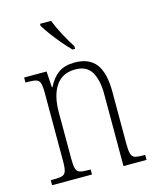

<svg xmlns="http://www.w3.org/2000/svg" viewBox="-115 -845 753 925"><g transform="rotate(-15 262.0 -383.0)"><path d="M29 0V-25H41Q70 -25 85 -29Q100 -33 105 -49Q110 -65 110 -99V-438Q110 -472 105 -487.5Q100 -503 85.5 -507Q71 -511 43 -511H33V-536H145L150 -456H153Q175 -500 206 -521.5Q237 -543 286 -543Q358 -543 392 -498.5Q426 -454 426 -359V-99Q426 -65 431 -49Q436 -33 450 -29Q464 -25 493 -25H500V0H385V-361Q385 -428 361.5 -469Q338 -510 280 -510Q216 -510 183.5 -462.5Q151 -415 151 -331V-98Q151 -64 156 -48.5Q161 -33 176 -29Q191 -25 220 -25H228V0ZM293 -606Q275 -624 250.5 -652.5Q226 -681 205 -710Q184 -739 174 -756V-766H229Q242 -732 264.5 -690Q287 -648 306 -619V-606Z"/></g></svg>

Font: Noto Serif Condensed ExtraLight
Style: Regular
Weight: 200
Width: 3
Designer: Monotype Design Team
Foundry: Monotype Imaging Inc.
Version: Version 2.013; ttfautohint (v1.8.4.7-5d5b)